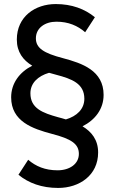

<svg xmlns="http://www.w3.org/2000/svg" viewBox="-20 -730 574 947"><path d="M255 -710C153 -710 63 -648 63 -535C63 -473 94 -433 139 -406C76 -374 35 -319 35 -250C35 -131 141 -95 235 -70C332 -45 369 -20 369 29C369 79 323 110 264 110C202 110 156 90 119 58L71 132C121 173 186 197 267 197C371 197 464 135 464 22C464 -40 432 -80 387 -107C450 -139 491 -193 491 -262C491 -382 385 -418 291 -443C195 -468 157 -493 157 -541C157 -592 202 -623 258 -623C318 -623 363 -603 400 -571L448 -645C398 -686 334 -710 255 -710ZM305 -141C291 -145 279 -149 266 -152C191 -173 130 -195 130 -270C130 -320 167 -355 222 -371C234 -368 246 -364 258 -361C334 -341 396 -318 396 -243C396 -192 359 -157 305 -141Z"/></svg>

Font: Fixel Display Medium
Style: Regular
Weight: 500
Designer: AlfaBravo + MacPaw
Foundry: Kyrylo Tkachov, Marchela Mozhyna, Serhii Makarenko, Maria Weinstein, Zakhar Kryvoshyya
Version: Version 1.211